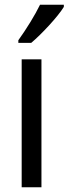

<svg xmlns="http://www.w3.org/2000/svg" viewBox="-20 -786 288 806"><path d="M248 -757V-766H148C126 -721 92 -666 57 -617V-606H111C154 -642 223 -716 248 -757ZM154 0V-537H71V0Z"/></svg>

Font: Noto Sans Lao Condensed
Style: Regular
Weight: 400
Width: 3
Designer: Monotype Design Team
Foundry: Monotype Imaging Inc.
Version: Version 2.004